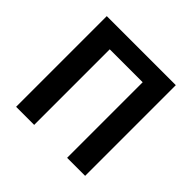

<svg xmlns="http://www.w3.org/2000/svg" viewBox="-181 -925 1109 1109"><g transform="rotate(45 373.5 -370.5)"><path d="M91.3 0H239V-617.3H508V0H655.2V-740.8H91.3Z"/></g></svg>

Font: Source Han Sans JP VF
Style: Regular
Weight: 250
Designer: Ryoko NISHIZUKA 西塚涼子 (kana, bopomofo & ideographs); Paul D. Hunt (Latin, Greek & Cyrillic); Sandoll Communications 산돌커뮤니
Foundry: Adobe
Version: Version 2.004;hotconv 1.0.118;makeotfexe 2.5.65603